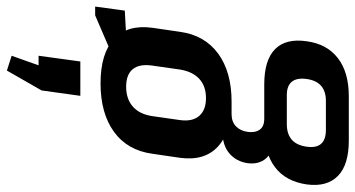

<svg xmlns="http://www.w3.org/2000/svg" viewBox="-288 -604 1055 570"><g transform="rotate(-90 240.0 -319.5)"><path d="M223 -160Q134 -160 90 -200Q46 -240 56 -313L68 -395Q78 -469 133 -509Q188 -549 277 -549Q366 -549 409 -509Q452 -469 442 -395L430 -313Q420 -240 365.5 -200Q311 -160 223 -160ZM107 188Q35 188 2 155.5Q-31 123 -23 63Q-14 1 28 -31Q70 -63 142 -63H274Q346 -63 378.5 -31Q411 1 402 63Q394 123 352 155.5Q310 188 239 188ZM225 120Q282 120 290 63Q294 34 282 19Q270 4 242 4H156Q97 4 89 63Q81 120 139 120ZM111 -37Q72 -37 54 -58Q36 -79 40 -112Q45 -146 69 -166.5Q93 -187 133 -187H226L223 -160H186Q163 -160 149.5 -147Q136 -134 133 -112Q130 -90 139.5 -76.5Q149 -63 172 -63H209L205 -37ZM233 -236Q269 -236 290.5 -256Q312 -276 318 -313L330 -397Q335 -434 319 -453.5Q303 -473 267 -473Q231 -473 208.5 -453.5Q186 -434 180 -397L168 -313Q163 -276 180.5 -256Q198 -236 233 -236ZM351 -510 479 -565H505L493 -477L345 -469ZM240 -609 256 -724 315 -827 359 -813 305 -661 263 -733H359L342 -609Z"/></g></svg>

Font: Pathway Extreme Condensed SemiBold
Style: Italic
Weight: 600
Width: 3
Italic angle: -8°
Version: Version 1.001;gftools[0.9.26]